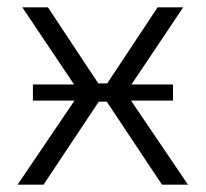

<svg xmlns="http://www.w3.org/2000/svg" viewBox="-20 -505 562 525"><path d="M453 -274V-230H70V-274ZM481 -485 324 -251 494 0H423L256 -251L411 -485ZM111 -485 266 -251 99 0H28L198 -251L41 -485ZM304 -277V-227H218V-277Z"/></svg>

Font: Exo 2 Light
Style: Regular
Weight: 300
Designer: Natanael Gama
Foundry: Natanael Gama
Version: Version 2.010